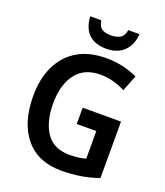

<svg xmlns="http://www.w3.org/2000/svg" viewBox="-166 -1041 1002 1163"><g transform="rotate(20 335.0 -459.5)"><path d="M359 -393H606V-29Q552 -10 493 0Q434 10 366 10Q216 10 134.5 -88Q53 -186 53 -358Q53 -469 92.5 -551.5Q132 -634 207.5 -679Q283 -724 393 -724Q450 -724 501.5 -712Q553 -700 595 -680L554 -577Q518 -596 477 -607Q436 -618 392 -618Q289 -618 235.5 -547.5Q182 -477 182 -356Q182 -239 230 -168Q278 -97 381 -97Q412 -97 438.5 -100.5Q465 -104 485 -110V-288H359ZM530 -929Q526 -860 484 -818.5Q442 -777 370 -777Q295 -777 255.5 -817Q216 -857 213 -929H284Q290 -890 311 -876.5Q332 -863 371 -863Q405 -863 428.5 -877Q452 -891 458 -929Z"/></g></svg>

Font: Noto Sans Lao SemiCondensed SemiBold
Style: Regular
Weight: 600
Width: 4
Designer: Monotype Design Team
Foundry: Monotype Imaging Inc.
Version: Version 2.003; ttfautohint (v1.8.4.7-5d5b)